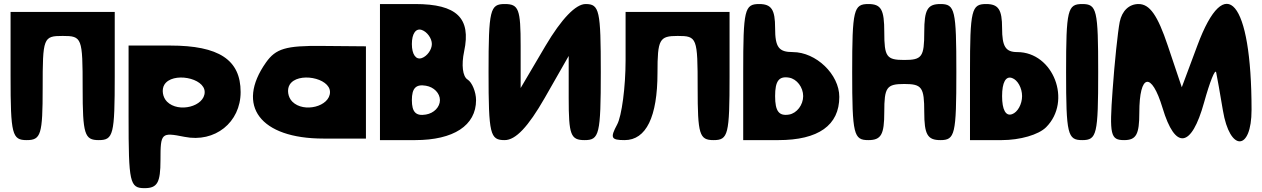

<svg xmlns="http://www.w3.org/2000/svg" viewBox="-20 -779 6566 999"><path d="M35 -383C35 -79 43 -50 119 -50C193 -50 202 -79 202 -321C202 -583 205 -592 306 -592C407 -592 410 -583 410 -321C410 -79 420 -50 494 -50C570 -50 577 -79 577 -383V-717H35Z M649 -171C649 171 655 200 732 200C799 200 815 171 815 54C815 -88 819 -91 940 -67C1098 -35 1232 -142 1232 -300C1232 -468 1119 -542 865 -542H649ZM1045 -300C1045 -225 909 -190 849 -250C826 -273 820 -313 835 -338C876 -406 1045 -375 1045 -300Z M1364 -454C1205 -229 1334 -58 1663 -58H1884V-538L1655 -540C1467 -542 1415 -526 1364 -454ZM1697 -300C1697 -225 1561 -190 1501 -250C1478 -273 1472 -313 1487 -338C1528 -406 1697 -375 1697 -300Z M1957 -50H2140C2340 -50 2457 -126 2457 -258C2457 -300 2436 -351 2413 -365C2387 -381 2380 -441 2395 -512C2432 -685 2357 -758 2140 -758H1957ZM2227 -550C2227 -521 2203 -487 2175 -477C2144 -466 2123 -496 2123 -550C2123 -604 2144 -634 2175 -623C2203 -613 2227 -579 2227 -550ZM2269 -258C2269 -222 2238 -190 2196 -183C2144 -174 2123 -196 2123 -258C2123 -320 2144 -342 2196 -333C2238 -326 2269 -294 2269 -258Z M2522 -404C2522 -79 2530 -50 2606 -50C2663 -50 2728 -119 2814 -269L2939 -488V-269C2939 -77 2949 -50 3022 -50C3098 -50 3106 -79 3106 -404C3106 -725 3099 -758 3027 -758C2976 -758 2902 -682 2818 -540L2689 -321V-540C2689 -732 2679 -758 2606 -758C2530 -758 2522 -729 2522 -404Z M3235 -465C3235 -327 3215 -175 3191 -131C3154 -62 3159 -50 3230 -50C3342 -50 3401 -171 3401 -400C3401 -575 3411 -592 3506 -592C3607 -592 3610 -583 3610 -321C3610 -79 3619 -50 3693 -50C3769 -50 3776 -79 3776 -383V-717H3235Z M3847 -404V-50H4030C4238 -50 4347 -127 4347 -275C4347 -392 4226 -508 4105 -508C4032 -508 4013 -533 4013 -633C4013 -729 3994 -758 3930 -758C3854 -758 3847 -729 3847 -404ZM4159 -279C4159 -233 4126 -190 4086 -183C4033 -174 4013 -200 4013 -279C4013 -358 4033 -384 4086 -375C4126 -368 4159 -325 4159 -279Z M4414 -404C4414 -79 4422 -50 4498 -50C4565 -50 4581 -79 4581 -196C4581 -325 4593 -342 4685 -342C4777 -342 4789 -325 4789 -196C4789 -79 4806 -50 4873 -50C4949 -50 4956 -79 4956 -404C4956 -729 4949 -758 4873 -758C4806 -758 4789 -729 4789 -612C4789 -483 4777 -467 4685 -467C4593 -467 4581 -483 4581 -612C4581 -729 4565 -758 4498 -758C4422 -758 4414 -729 4414 -404Z M5527 -404C5527 -79 5535 -50 5611 -50C5687 -50 5694 -79 5694 -404C5694 -729 5687 -758 5611 -758C5535 -758 5527 -729 5527 -404ZM5027 -404V-50H5192C5288 -50 5384 -78 5423 -117C5559 -253 5461 -508 5273 -508C5212 -508 5194 -537 5194 -633C5194 -729 5175 -758 5111 -758C5035 -758 5027 -729 5027 -404ZM5298 -279C5298 -237 5275 -195 5246 -185C5213 -173 5194 -208 5194 -279C5194 -350 5213 -385 5246 -373C5275 -363 5298 -321 5298 -279Z M5806 -665C5796 -614 5779 -452 5769 -310C5752 -77 5758 -50 5829 -50C5892 -50 5908 -80 5908 -192C5908 -396 5971 -409 6029 -217C6095 3 6179 -8 6245 -246C6275 -354 6303 -424 6308 -402C6313 -380 6328 -292 6343 -204C6379 12 6492 9 6492 -208C6492 -775 6356 -936 6210 -542L6129 -325L6056 -542C6003 -700 5962 -758 5904 -758C5855 -758 5818 -723 5806 -665Z"/></svg>

Font: Hussar Skorodowane
Style: Bold
Weight: 700
Foundry: Cannot Into Space Fonts
Version: Version 0.892